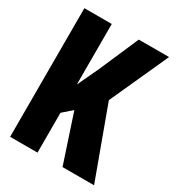

<svg xmlns="http://www.w3.org/2000/svg" viewBox="-172 -818 845 923"><g transform="rotate(30 250.0 -357.0)"><path d="M25 0V-714H177V-378Q190 -407 204.5 -436.5Q219 -466 232 -495L327 -714H495L348 -390L491 0H316L228 -266L177 -221V0Z"/></g></svg>

Font: Noto Sans Mono ExtraCondensed Black
Style: Regular
Weight: 900
Width: 2
Designer: Monotype Design Team
Foundry: Monotype Imaging Inc.
Version: Version 2.014